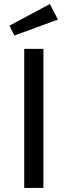

<svg xmlns="http://www.w3.org/2000/svg" viewBox="-20 -931 335 951"><path d="M195 -689V0H100V-689ZM227 -911 267 -834 51 -755 27 -804Z"/></svg>

Font: Firava
Style: Regular
Weight: 400
Designer: Carrois Corporate & Edenspiekermann AG
Foundry: Greg Finn Gibson
Version: Version 5.000